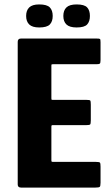

<svg xmlns="http://www.w3.org/2000/svg" viewBox="-20 -847 498 867"><path d="M75 0Q60 0 60 -14V-658Q60 -673 75 -673H415Q429 -673 431.5 -671Q434 -669 434 -656V-576Q434 -562 430.5 -559.5Q427 -557 415 -557H221Q214 -557 213 -556Q212 -555 212 -549V-405Q212 -398 213 -397Q214 -396 220 -396H370Q385 -396 387.5 -393Q390 -390 390 -374V-303Q390 -288 387 -285Q384 -282 370 -282H220Q215 -282 213.5 -281Q212 -280 212 -275V-125Q212 -119 213 -117.5Q214 -116 220 -116H412Q429 -116 431.5 -112.5Q434 -109 434 -94V-22Q434 -6 430 -3Q426 0 411 0ZM218 -775Q218 -750 205 -736.5Q192 -723 157 -723Q126 -723 112 -736.5Q98 -750 98 -775Q98 -800 112 -813.5Q126 -827 157 -827Q192 -827 205 -813.5Q218 -800 218 -775ZM386 -775Q386 -750 373.5 -736.5Q361 -723 326 -723Q294 -723 280 -736.5Q266 -750 266 -775Q266 -800 280 -813.5Q294 -827 326 -827Q361 -827 373.5 -813.5Q386 -800 386 -775Z"/></svg>

Font: Glory ExtraBold
Style: Regular
Weight: 800
Designer: Robert Leuschke
Foundry: Robert Leuschke
Version: Version 1.011